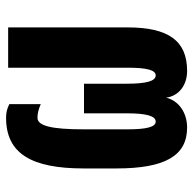

<svg xmlns="http://www.w3.org/2000/svg" viewBox="-22 -620 651 648"><g transform="rotate(-90 304.0 -295.5)"><path d="M198 10C249 10 289 -19 299 -61C304 -19 340 10 389 10C491 10 536 -53 536 -191V-594H400V-191C400 -126 392 -96 374 -96C355 -96 346 -127 346 -193V-338H246V-193C246 -127 237 -96 218 -96C200 -96 192 -127 192 -191V-339C192 -449 204 -495 231 -495C245 -495 258 -492 277 -484V-590C261 -598 248 -601 231 -601C110 -601 60 -515 60 -339V-229C60 -64 103 10 198 10Z"/></g></svg>

Font: Vanilla Cream ExtraBold
Style: Regular
Weight: 800
Designer: Jeremy Tribby, Jinavaṁso
Foundry: Tribby Type
Version: Version 1.422;Glyphs 3.1.2 (3151)